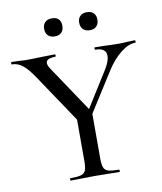

<svg xmlns="http://www.w3.org/2000/svg" viewBox="-90 -873 797 944"><g transform="rotate(-10 308.5 -401.0)"><path d="M617 -613Q583 -613 544 -582.5Q505 -552 473 -502L348 -305V-81Q348 -51 354 -36.5Q360 -22 376.5 -17Q393 -12 429 -12Q432 -12 432 -6Q432 0 429 0Q398 0 380 -1L308 -2L238 -1Q220 0 187 0Q184 0 184 -6Q184 -12 187 -12Q223 -12 240 -17Q257 -22 263 -36.5Q269 -51 269 -81V-290L110 -527Q78 -575 53.5 -594Q29 -613 1 -613Q-2 -613 -2 -619Q-2 -625 1 -625L35 -624Q59 -622 69 -622Q102 -622 158 -624L217 -625Q220 -625 220 -619Q220 -613 217 -613Q171 -613 171 -589Q171 -578 182 -561L336 -331L447 -508Q471 -547 471 -573Q471 -613 417 -613Q414 -613 414 -619Q414 -625 417 -625L466 -624Q506 -622 540 -622Q558 -622 580 -624L617 -625Q619 -625 619 -619Q619 -613 617 -613ZM187 -758Q187 -778 199 -790Q211 -802 233 -802Q255 -802 266.5 -790.5Q278 -779 278 -758Q278 -736 266.5 -724Q255 -712 233 -712Q211 -712 199 -724Q187 -736 187 -758ZM362 -758Q362 -778 374 -790Q386 -802 408 -802Q429 -802 441 -790Q453 -778 453 -758Q453 -736 441 -724Q429 -712 408 -712Q386 -712 374 -724Q362 -736 362 -758Z"/></g></svg>

Font: Cormorant Infant Medium
Style: Regular
Weight: 500
Designer: Christian Thalmann (Catharsis Fonts)
Version: Version 3.000